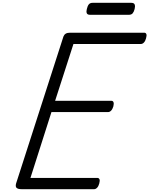

<svg xmlns="http://www.w3.org/2000/svg" viewBox="-20 -1342 1060 1362"><path d="M133 0Q108 0 98 -9Q88 -18 94 -40L430 -1083Q435 -1096 446 -1103Q457 -1110 477 -1110H1003Q1014 -1110 1018 -1100.5Q1022 -1091 1016 -1070Q1011 -1051 1001 -1040.5Q991 -1030 980 -1030H501L371 -627H770Q781 -627 785 -617Q789 -607 784 -587Q778 -567 768 -557Q758 -547 747 -547H345L196 -80H670Q681 -80 685.5 -70.5Q690 -61 684 -40Q679 -21 669 -10.5Q659 0 648 0ZM619 -1237Q600 -1237 595.5 -1248.5Q591 -1260 596 -1278Q601 -1300 610 -1311Q619 -1322 637 -1322H911Q931 -1322 935.5 -1309.5Q940 -1297 935 -1278Q930 -1258 921 -1247.5Q912 -1237 894 -1237Z"/></svg>

Font: Playwrite CU
Style: Regular
Weight: 400
Designer: Veronika Burian, José Scaglione
Foundry: TypeTogether
Version: Version 1.002